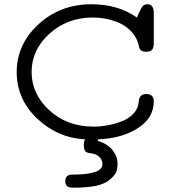

<svg xmlns="http://www.w3.org/2000/svg" viewBox="-20 -642 798 898"><path d="M58.1 -305.2Q58.1 -434.1 159.7 -528.1Q261.2 -622.1 408.2 -622.1Q532.2 -622.1 620.1 -560.1Q637.2 -599.1 645.5 -610.6Q653.8 -622.1 668.9 -622.1Q698.7 -622.1 699.2 -583V-437Q699.2 -399.9 666 -399.9H665Q647.9 -399.9 639.9 -406.5Q631.8 -413.1 630.4 -422.6Q628.9 -432.1 622.6 -449.5Q616.2 -466.8 604 -482.9Q574.2 -522 522.7 -541Q471.2 -560.1 415 -560.1Q294.9 -560.1 211.4 -484.6Q127.9 -409.2 127.9 -305.2Q127.9 -202.1 210.9 -126Q293.9 -49.8 418 -49.8Q450.2 -49.8 483.2 -55.9Q516.1 -62 549.1 -74.5Q582 -86.9 604.5 -110.8Q627 -134.8 628.9 -167Q631.8 -202.1 662.1 -202.1H664.1Q699.2 -202.1 699.2 -168Q699.2 -89.8 624 -42Q548.8 5.9 436 9.8L439.9 18.1Q482.9 30.3 506.3 60.1Q529.8 89.8 529.8 125Q529.8 142.1 525.4 158Q521 173.8 496.6 195.8Q472.2 217.8 429.2 227.1Q387.2 235.8 326.2 235.8H319.8Q284.7 235.8 285.2 205.1Q285.2 183.1 304.2 175.8Q306.2 174.8 349.1 173.8Q392.1 172.9 425.5 161.9Q459 150.9 459 125Q459 105 443.6 91.1Q428.2 77.1 405.8 75.2Q385.7 73.2 378.9 65.2Q372.1 57.1 372.1 34.2Q372.1 20 377.9 9.8Q249 2.9 153.6 -87.6Q58.1 -178.2 58.1 -305.2Z"/></svg>

Font: CMU Typewriter Text Variable Width
Style: Medium
Weight: 500
Version: Version 0.7.0